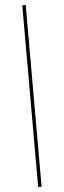

<svg xmlns="http://www.w3.org/2000/svg" viewBox="-73 -993 420 1259"><g transform="rotate(-5 136.5 -364.0)"><path d="M147.7 234.4H125V-961.6H147.7Z"/></g></svg>

Font: Linik Sans Thin
Style: Regular
Weight: 100
Designer: Fonts by Rasmus Andersson / Changes by Cristiano Sobral with parts from Marc Monis
Foundry: rsms
Version: Version 3.020; ttfautohint (v1.6)